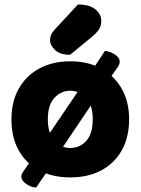

<svg xmlns="http://www.w3.org/2000/svg" viewBox="-20 -774 626 855"><path d="M440 -383 385 -453 447 -547Q459 -547 474.5 -540.5Q490 -534 501.5 -523.5Q513 -513 513 -499Q513 -489 506 -478ZM220 -54 141 61Q128 61 112.5 54Q97 47 86 36Q75 25 75 13Q75 2 83 -9L140 -92ZM239 -88 189 -163 340 -386 416 -351ZM555 -243Q555 -163 522.5 -105Q490 -47 431.5 -15.5Q373 16 293 16Q214 16 155 -15Q96 -46 63.5 -104Q31 -162 31 -243Q31 -322 64 -380Q97 -438 156 -469.5Q215 -501 293 -501Q372 -501 430.5 -469Q489 -437 522 -379Q555 -321 555 -243ZM293 -370Q252 -370 222.5 -338.5Q193 -307 193 -243Q193 -181 222 -148Q251 -115 293 -115Q335 -115 364 -146.5Q393 -178 393 -243Q393 -306 363.5 -338Q334 -370 293 -370ZM226 -645 327 -754Q379 -754 405 -732Q431 -710 431 -682Q431 -659 421 -643.5Q411 -628 387 -608L292 -530Q248 -530 225.5 -551Q203 -572 203 -596Q203 -608 207.5 -619Q212 -630 226 -645Z"/></svg>

Font: Baloo Tamma 2 ExtraBold
Style: Regular
Weight: 800
Designer: Divya Kowshik, Shuchita Grover and Ek Type
Foundry: Ek Type
Version: Version 1.700